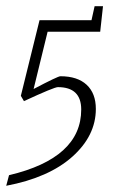

<svg xmlns="http://www.w3.org/2000/svg" viewBox="-29 -521 363 617"><path d="M79 -235Q157 -276 165 -276Q220 -276 249.5 -248.5Q279 -221 279 -171Q279 -85 203.5 -17.5Q128 50 -9 76L0 42Q232 -13 232 -169Q232 -241 157 -241Q145 -241 48 -196L38 -213L98 -456H265L275 -501H302L293 -419H124Z"/></svg>

Font: Grenze ExtraLight
Style: Italic
Weight: 275
Italic angle: -10°
Designer: Renata Polastri
Foundry: Omnibus-Type
Version: Version 1.002; ttfautohint (v1.8)